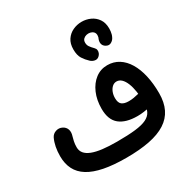

<svg xmlns="http://www.w3.org/2000/svg" viewBox="-212 -1093 1292 1330"><g transform="rotate(-30 434.0 -428.0)"><path d="M475.8 -776.2Q475.8 -728.8 493.2 -701.7Q510.5 -674.7 533.7 -653.4Q547.5 -639.8 567 -636.1Q586.4 -632.4 601.2 -645.9Q610.4 -653.7 615.1 -665Q619.8 -676.4 618.5 -688.3Q617.3 -700.2 608 -709.4Q587.4 -730.2 578.5 -744Q569.6 -757.7 569.6 -776.2Q569.6 -795.5 555.8 -809.1Q542 -822.8 522.7 -822.8Q503.2 -822.8 489.5 -809.1Q475.8 -795.5 475.8 -776.2ZM475.8 -776.2Q475.8 -756.7 489.5 -743Q503.2 -729.4 522.7 -729.4Q542 -729.4 555.8 -743Q569.6 -756.7 569.6 -776.2Q569.6 -793.6 579.7 -804Q589.8 -814.3 604.9 -818.1Q620 -821.8 634.9 -818.6Q649.8 -815.4 659.9 -805.3Q670 -795.2 670 -778.3Q670 -759.2 683.7 -745.5Q697.4 -731.8 716.6 -731.8Q736.2 -731.8 750 -745.5Q763.8 -759.2 763.8 -778.3Q763.8 -823.6 743.1 -853.8Q722.4 -883.9 689.5 -898.9Q656.5 -913.9 619.8 -913.8Q583.1 -913.6 550.2 -898.4Q517.2 -883.2 496.5 -852.6Q475.8 -822 475.8 -776.2ZM662.8 -749.6Q655.8 -730.6 660.2 -713.9Q664.6 -697.3 681.4 -687.3Q703.4 -674 722.6 -684.4Q741.8 -694.8 750.4 -713.9Q755.2 -723 758.1 -733.6Q761 -744.1 762.4 -755.6Q763.8 -767.1 763.8 -778.3Q763.8 -798 750 -811.6Q736.2 -825.2 716.6 -825.2Q697.4 -825.2 683.7 -811.6Q670 -798 670 -778.3Q670 -770.1 668.1 -763Q666.1 -755.9 662.8 -749.6ZM26.5 -180.7Q26.5 -120.7 49.4 -75.8Q72.3 -30.9 119.9 -1.3Q167.6 28.3 242 43.1Q316.4 57.9 419.8 57.9Q527.3 57.9 606.2 42.1Q685.1 26.4 736.8 -6.9Q788.6 -40.2 813.8 -92.2Q839.1 -144.2 839.1 -216.7Q839.1 -294.3 824.6 -358.1Q810.2 -421.9 782.3 -468.1Q754.5 -514.3 714.5 -539.4Q674.4 -564.6 623.7 -564.6Q570.2 -564.6 528.6 -533Q487.1 -501.3 463.3 -446.4Q439.6 -391.5 439.6 -321.7Q439.6 -234 488.8 -194Q538.1 -153.9 631.3 -153.9Q655.6 -153.9 682.2 -157.5Q708.7 -161.1 737.1 -168.1Q760.7 -174.2 773.7 -197Q786.6 -219.8 778 -245.1Q770.9 -266.4 750 -278.1Q729.1 -289.8 705.8 -284.3Q688.8 -279.8 669.5 -276.6Q650.1 -273.4 629.9 -273.4Q594 -273.4 575.4 -287.8Q556.9 -302.1 556.9 -339.6Q556.9 -365.2 565.4 -386.8Q573.9 -408.4 588.9 -421.6Q603.9 -434.8 622.9 -434.8Q645 -434.8 662.1 -418.3Q679.2 -401.9 691.2 -372.2Q703.2 -342.5 709.4 -302.2Q715.6 -261.8 715.6 -214.1Q715.6 -171.8 702 -144Q688.5 -116.3 655.6 -100.5Q622.8 -84.6 565.4 -78.1Q507.9 -71.5 419.8 -71.5Q353.9 -71.5 304.5 -77.5Q255.1 -83.5 222.3 -96.4Q189.5 -109.3 173 -129.4Q156.6 -149.5 156.6 -177.7Q156.6 -201.8 161.1 -223.4Q165.5 -245 169.7 -257.6Q179.6 -287.8 171.7 -310.5Q163.8 -333.3 140.4 -344.8Q116.5 -356.8 90.6 -348.3Q64.7 -339.8 53 -315.8Q26.5 -259.8 26.5 -180.7Z"/></g></svg>

Font: Mikhak VF
Style: Regular
Weight: 100
Designer: Amin Abedi
Version: Version 3.001